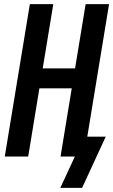

<svg xmlns="http://www.w3.org/2000/svg" viewBox="-20 -755 546 926"><path d="M271 151 341 0H272L326 -329H170L116 0H3L124 -735H237L186 -425H342L393 -735H506L401 -96H490L376 151Z"/></svg>

Font: Iosevka Oblique
Style: Bold
Weight: 700
Italic angle: -9°
Monospace: yes
Designer: Belleve Invis
Foundry: Belleve Invis
Version: Version 32.5.0; ttfautohint (v1.8.4)